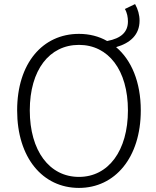

<svg xmlns="http://www.w3.org/2000/svg" viewBox="-20 -908 766 941"><path d="M367 -41C222 -41 126 -169 126 -367C126 -565 222 -688 367 -688C511 -688 607 -565 607 -367C607 -169 511 -41 367 -41ZM592 -864C603 -846 607 -823 607 -803C607 -752 575 -720 505 -707C465 -730 418 -742 367 -742C189 -742 64 -598 64 -367C64 -135 189 13 367 13C543 13 670 -135 670 -367C670 -506 624 -614 549 -677C619 -697 664 -738 664 -807C664 -835 656 -863 642 -888Z"/></svg>

Font: Noto Sans CJK KR Light
Style: Regular
Weight: 300
Designer: Ryoko NISHIZUKA (kana & ideographs); Paul D. Hunt (Latin, Greek & Cyrillic); Wenlong ZHANG (bopomofo); Sandoll Communica
Foundry: Adobe Systems Incorporated
Version: Version 1.004;PS 1.004;hotconv 1.0.82;makeotf.lib2.5.63406